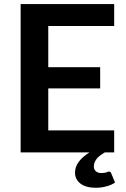

<svg xmlns="http://www.w3.org/2000/svg" viewBox="-20 -743 615 936"><path d="M522 101.6 541 147Q522.5 159.2 500 165Q475.1 172.4 447.3 172.4Q398.4 172.4 372.1 151.9Q345.7 131.3 345.7 99.1Q345.7 70.3 363.8 45.9Q381.3 22 416 0H80.6V-723.1H536.6V-616.2H215.3V-415.5H468.3V-312H215.3V-107.4H536.6V0H490.7Q485.4 2.9 471.2 12.7Q462.4 19 454.1 27.8Q446.3 37.1 441.9 46.9Q437.5 56.2 437.5 67.9Q437.5 83.5 446.8 91.3Q457 100.6 473.6 100.6Q481 100.6 488.8 99.6Q494.6 98.6 499 97.2Q504.9 94.7 505.4 94.7Q509.8 93.3 510.7 93.3Q519.5 93.3 522 101.6Z"/></svg>

Font: Lato-SemiBold
Style: Bold
Weight: 500
Designer: Lukasz Dziedzic with Adam Twardoch and Botio Nikoltchev
Foundry: tyPoland Lukasz Dziedzic
Version: ""